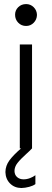

<svg xmlns="http://www.w3.org/2000/svg" viewBox="-20 -735 256 951"><path d="M78.1 -514.6H138.7V0Q129.9 9.8 110.4 27.3Q81.1 53.7 66.4 72.5Q51.8 91.3 51.8 112.3Q52.2 131.3 64.9 142.3Q77.6 153.3 96.7 153.3Q112.8 153.3 128.7 147.2Q144.5 141.1 155.3 132.8V176.8Q144.5 185.1 124.8 190.4Q105 195.8 85.9 196.3Q51.8 195.8 29.8 173.8Q7.8 151.9 6.8 117.2Q7.3 85.4 27.1 58.8Q46.9 32.2 84.5 0H78.1ZM54.7 -662.1Q54.7 -684.1 70.3 -699.5Q85.9 -714.8 109.4 -714.8Q131.3 -714.8 147 -699.2Q162.6 -683.6 163.1 -661.1Q162.6 -638.2 147 -622.3Q131.3 -606.4 109.4 -606.4Q85.9 -606.4 70.3 -622.6Q54.7 -638.7 54.7 -662.1Z"/></svg>

Font: Reddit Sans Fudge Light
Style: Regular
Weight: 300
Designer: Stephen Hutchings
Foundry: Reddit
Version: Version 1.013